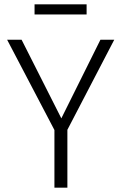

<svg xmlns="http://www.w3.org/2000/svg" viewBox="-20 -869 563 889"><path d="M292 0H232V-267L13 -685H80L264 -321L445 -685H509L292 -268ZM381 -802H140V-849H381Z"/></svg>

Font: Trujillo Light
Style: Regular
Weight: 300
Designer: Fira Sans original fonts by bBox Type GmbH, Carrois Corporate GbR, & Edenspiekermann AG / Changes by Cristiano Sobral
Foundry: Fira Sans original fonts by bBox Type GmbH, Carrois Corporate GbR, & Edenspiekermann AG / Changes by Cristiano Sobral
Version: Version 4.301;July 28, 2020;FontCreator 13.0.0.2655 64-bit